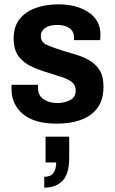

<svg xmlns="http://www.w3.org/2000/svg" viewBox="-20 -558 529 885"><path d="M242 12Q138 12 85.5 -32.5Q33 -77 33 -148Q33 -153 33 -158Q33 -163 34 -167H155Q155 -163 155 -160Q155 -157 155 -153Q155 -118 181 -100.5Q207 -83 244 -83Q277 -83 303 -96.5Q329 -110 329 -141Q329 -165 312 -179Q295 -193 267.5 -202Q240 -211 208 -221Q169 -232 131 -248.5Q93 -265 68 -295.5Q43 -326 43 -381Q43 -435 70 -469.5Q97 -504 144 -521Q191 -538 248 -538Q333 -538 388 -501.5Q443 -465 443 -398Q443 -391 442.5 -383.5Q442 -376 441 -373H321V-385Q321 -413 300.5 -428Q280 -443 244 -443Q208 -443 188 -429Q168 -415 168 -392Q168 -363 197 -350.5Q226 -338 267 -325Q298 -316 331 -306Q364 -296 392.5 -279.5Q421 -263 439 -234.5Q457 -206 457 -159Q457 -97 428.5 -59.5Q400 -22 351.5 -5Q303 12 242 12ZM184 307V257Q213 257 226 239.5Q239 222 239 191H190V72H299V168Q299 244 268 275.5Q237 307 184 307Z"/></svg>

Font: Archivo SemiCondensed
Style: Bold
Weight: 680
Width: 4
Designer: Hector Gatti
Foundry: Omnibus-Type
Version: Version 2.001; ttfautohint (v1.8.3)